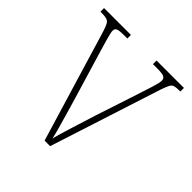

<svg xmlns="http://www.w3.org/2000/svg" viewBox="-151 -647 758 758"><g transform="rotate(45 228.0 -268.0)"><path d="M68 -468Q61 -490 55.5 -500Q50 -510 39 -513Q28 -516 5 -516V-536H155V-516H138Q110 -516 101 -512Q92 -508 92 -497Q92 -486 100 -458.5Q108 -431 115 -407L175 -207Q184 -178 193.5 -144Q203 -110 212 -79Q221 -48 225 -28Q230 -48 244 -94Q258 -140 281 -212L331 -364Q349 -419 359 -450.5Q369 -482 369 -494Q369 -506 360 -511Q351 -516 321 -516H298V-536H451V-516H449Q430 -516 420 -513.5Q410 -511 404.5 -501Q399 -491 391 -468L240 0H209Z"/></g></svg>

Font: Noto Serif Lao Condensed Thin
Style: Regular
Weight: 100
Width: 3
Designer: Monotype Design Team
Foundry: Monotype Imaging Inc.
Version: Version 2.003; ttfautohint (v1.8.4.7-5d5b)